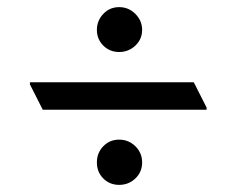

<svg xmlns="http://www.w3.org/2000/svg" viewBox="-20 -638 667 539"><path d="M560 -330H100L64 -401V-407H524L560 -336ZM379 -182Q379 -155 360 -137Q341 -119 314.5 -119Q288 -119 270 -137Q252 -155 252 -182Q252 -209 270 -227.5Q288 -246 314.5 -246Q341 -246 360 -227.5Q379 -209 379 -182ZM379 -554Q379 -528 360 -510Q341 -492 314.5 -492Q288 -492 270 -510Q252 -528 252 -554Q252 -580 270 -599Q288 -618 314.5 -618Q341 -618 360 -599Q379 -580 379 -554Z"/></svg>

Font: Halant Medium
Style: Regular
Weight: 500
Designer: Hitesh Malaviya (Devanagari), Satya Rajpurohit (Latin)
Foundry: Indian Type Foundry
Version: Version 1.101;PS 1.0;hotconv 1.0.78;makeotf.lib2.5.61930; tt